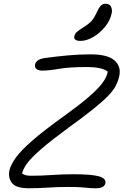

<svg xmlns="http://www.w3.org/2000/svg" viewBox="-20 -1001 661 1028"><path d="M136 7Q67 7 45 -20Q23 -47 30 -87Q37 -119 65 -157.5Q93 -196 154.5 -249.5Q216 -303 322 -379Q404 -438 454 -481Q504 -524 528.5 -557Q553 -590 557 -618Q542 -629 516 -635.5Q490 -642 442 -642Q351 -642 296.5 -632.5Q242 -623 206 -623Q187 -623 176 -631Q165 -639 168 -657Q171 -669 182.5 -677.5Q194 -686 218 -690Q283 -699 344.5 -704.5Q406 -710 464 -710Q556 -710 592.5 -678Q629 -646 619 -596Q613 -567 600 -542Q587 -517 558.5 -487.5Q530 -458 479 -417Q428 -376 345 -316Q258 -252 206.5 -208Q155 -164 130 -132.5Q105 -101 98 -72Q114 -60 146 -60Q200 -60 256.5 -64Q313 -68 375 -68Q470 -68 509.5 -57Q549 -46 544 -19Q538 7 492 7Q469 7 451 5Q433 3 409.5 1.5Q386 0 345 0Q288 0 235 3.5Q182 7 136 7ZM411 -782Q373 -782 378 -807Q381 -821 392 -830.5Q403 -840 427 -855Q459 -875 472.5 -891.5Q486 -908 499 -936Q511 -963 521.5 -972Q532 -981 544 -981Q567 -981 574.5 -965Q582 -949 578 -930Q570 -891 542 -857Q514 -823 478.5 -802.5Q443 -782 411 -782Z"/></svg>

Font: Shantell Sans Normal
Style: Italic
Weight: 300
Italic angle: -11.31°
Designer: Stephen Nixon, Anya Danilova, Shantell Martin
Foundry: Arrow Type
Version: Version 1.008;[a672d596b]